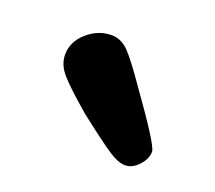

<svg xmlns="http://www.w3.org/2000/svg" viewBox="-54 -838 390 349"><g transform="rotate(20 141.5 -663.0)"><path d="M252 -596Q252 -582 240 -569Q228 -556 214 -556Q201 -556 182.5 -568Q164 -580 114 -619Q72 -655 57.5 -672Q43 -689 43 -708Q43 -733 64 -751.5Q85 -770 111 -770Q129 -770 143.5 -755.5Q158 -741 189 -696Q252 -608 252 -596Z"/></g></svg>

Font: Solway
Style: Bold
Weight: 700
Designer: Mariya V. Pigoulevskaya
Foundry: The Northern Block Ltd.
Version: Version 1.000;hotconv 1.0.109;makeotfexe 2.5.65596